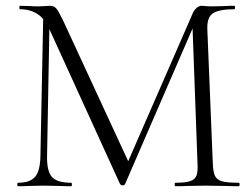

<svg xmlns="http://www.w3.org/2000/svg" viewBox="-20 -645 870 665"><path d="M130 -602 152 -600 143 -104Q142 -52 160 -32Q178 -12 227 -12Q229 -12 229 -6Q229 0 227 0Q199 0 184 -1L130 -2L81 -1Q68 0 42 0Q40 0 40 -6Q40 -12 42 -12Q84 -12 101.5 -32.5Q119 -53 120 -104ZM807 0Q776 0 758 -1L691 -2L629 -1Q614 0 587 0Q585 0 585 -6Q585 -12 587 -12Q622 -12 638.5 -17.5Q655 -23 660.5 -37Q666 -51 664 -81L646 -574L675 -611L413 -7Q411 -3 405 -3Q400 -3 396 -7L152 -542Q136 -579 110.5 -596Q85 -613 49 -613Q47 -613 47 -619Q47 -625 49 -625L83 -624Q93 -623 109 -623Q125 -623 136 -624Q147 -625 153 -625Q167 -625 175 -615.5Q183 -606 199 -573L428 -78L402 -36L648 -600Q653 -611 661.5 -618Q670 -625 678 -625Q682 -625 691 -624Q700 -623 716 -623L761 -624Q771 -625 792 -625Q794 -625 794 -619Q794 -613 792 -613Q740 -613 718.5 -599.5Q697 -586 698 -546L717 -81Q718 -50 724.5 -36Q731 -22 749.5 -17Q768 -12 807 -12Q810 -12 810 -6Q810 0 807 0Z"/></svg>

Font: Cormorant Unicase Light
Style: Regular
Weight: 300
Designer: Christian Thalmann (Catharsis Fonts)
Foundry: Catharsis Fonts
Version: Version 4.000